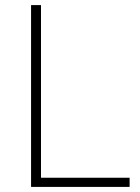

<svg xmlns="http://www.w3.org/2000/svg" viewBox="-20 -734 550 754"><path d="M102 0H489V-36H141V-714H102Z"/></svg>

Font: Noto Sans Tamil ExtraLight
Style: Regular
Weight: 200
Designer: Jelle Bosma - Monotype Design Team
Foundry: Monotype Imaging Inc.
Version: Version 2.004